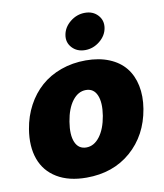

<svg xmlns="http://www.w3.org/2000/svg" viewBox="-87 -852 799 934"><g transform="rotate(-10 312.5 -385.5)"><path d="M265.6 9.9Q178.3 9.9 119.9 -25.4Q61.4 -60.7 38.7 -124.1Q16 -187.5 29.8 -271.3Q40.1 -333.8 68 -385.8Q95.9 -437.9 137.8 -474.8Q179.7 -511.7 236.5 -532.1Q293.3 -552.6 359.4 -552.6Q424.7 -552.6 474.4 -532.1Q524.1 -511.7 554 -474.8Q583.8 -437.9 594.6 -385.8Q605.5 -333.8 595.2 -271.3Q573.9 -143.8 485.4 -66.9Q397 9.9 265.6 9.9ZM289.8 -134.9Q327.8 -134.9 356 -171.9Q384.2 -208.8 394.9 -272.7Q405.2 -337 389.4 -373.8Q373.6 -410.5 335.2 -410.5Q296.9 -410.5 268.6 -373.6Q240.4 -336.6 230.1 -272.7Q219.5 -208.5 235.3 -171.7Q251.1 -134.9 289.8 -134.9ZM366.5 -602.3Q326.3 -602.3 302 -628.7Q277.7 -655.2 284.1 -691.8Q290.5 -729 323 -755.1Q355.5 -781.2 395.6 -781.2Q435.4 -781.2 459.3 -755.1Q483.3 -729 477.3 -691.8Q471.2 -654.8 438.7 -628.6Q406.2 -602.3 366.5 -602.3Z"/></g></svg>

Font: Karasuma Gothic
Style: Italic
Weight: 900
Italic angle: -9.39999°
Designer: Rasmus Andersson / Ryoko Nishizuka
Foundry: Genbu
Version: Version 1.00